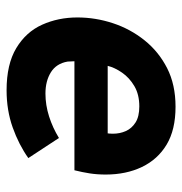

<svg xmlns="http://www.w3.org/2000/svg" viewBox="-5 -538 553 583"><g transform="rotate(90 271.5 -246.5)"><path d="M254 10Q175 10 126 -19.5Q77 -49 55 -98Q33 -147 33 -205Q33 -260 50.5 -313Q68 -366 102.5 -409Q137 -452 187 -477.5Q237 -503 304 -503Q374 -503 419 -476Q464 -449 487 -401Q510 -353 510 -291Q510 -265 506.5 -242.5Q503 -220 497 -196H166Q166 -190 166.5 -185.5Q167 -181 167 -175Q173 -141 199.5 -124.5Q226 -108 264 -108Q299 -108 333.5 -119Q368 -130 399 -149L460 -56Q419 -27 367 -8.5Q315 10 254 10ZM380 -272Q383 -283 384.5 -293Q386 -303 386 -313Q386 -334 378 -352Q370 -370 352 -381.5Q334 -393 303 -393Q267 -393 241.5 -378Q216 -363 200.5 -340.5Q185 -318 180 -297H426Z"/></g></svg>

Font: Hanken Grotesk ExtraBold
Style: Italic
Weight: 800
Italic angle: -8°
Designer: Alfredo Marco Pradil
Foundry: Hanken Design Co.
Version: Version 3.013